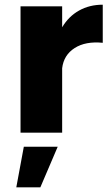

<svg xmlns="http://www.w3.org/2000/svg" viewBox="-20 -568 470 822"><path d="M246.1 -451.2Q273.9 -498 318.6 -522.9Q363.3 -547.9 419.9 -547.9V-384.8Q346.2 -392.1 299.6 -362.3Q252.9 -332.5 246.1 -275.9V0H67.9V-541H246.1ZM49.8 233.9 82 60.1H227.1L152.8 233.9Z"/></svg>

Font: Montserrat-Arabic
Style: Bold
Weight: 700
Designer: Mohamed Gaber
Foundry: Kief Type Foundry
Version: Version 5.008;PS 005.008;hotconv 1.0.88;makeotf.lib2.5.64775